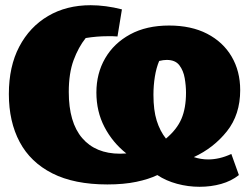

<svg xmlns="http://www.w3.org/2000/svg" viewBox="-20 -694 960 737"><path d="M392 14Q265 14 181 -28.5Q97 -71 55.5 -149Q14 -227 14 -333Q14 -439 54 -515Q94 -591 164.5 -632.5Q235 -674 328 -674Q356 -674 386.5 -670Q417 -666 448 -658L431 -554Q421 -555 412 -555Q403 -555 393 -555Q352 -555 309 -548Q281 -513 262.5 -463Q244 -413 244 -341Q244 -224 295.5 -164Q347 -104 441 -104Q453 -104 465 -105Q412 -147 381 -206.5Q350 -266 350 -339Q350 -412 383.5 -470Q417 -528 479.5 -562Q542 -596 629 -596Q714 -596 775 -564.5Q836 -533 869 -477Q902 -421 902 -348Q902 -254 851 -190Q800 -126 724 -91Q751 -82 779 -82Q800 -82 822 -87Q844 -92 868 -103L897 -22Q868 1 829 12Q790 23 746 23Q702 23 659.5 11.5Q617 0 584 -22Q551 -6 503 4Q455 14 392 14ZM569 -330Q569 -271 581.5 -231Q594 -191 617 -162Q659 -197 676.5 -238Q694 -279 694 -338Q694 -365 689 -394Q684 -423 668.5 -443.5Q653 -464 620 -464Q607 -464 591 -460Q580 -434 574.5 -400Q569 -366 569 -330Z"/></svg>

Font: Piazzolla SC Black
Style: Regular
Weight: 900
Designer: Juan Pablo del Peral
Foundry: Huerta Tipografica
Version: Version 1.330